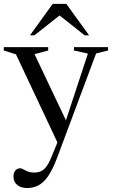

<svg xmlns="http://www.w3.org/2000/svg" viewBox="-22 -738 585 998"><path d="M330.5 -92 282 14 61 -455.5 -2.5 -475.5V-493H228.5V-475.5L157.5 -456.5ZM118.5 239.5Q88 239.5 68 223.8Q48 208 48 179Q48 165 53 155.5Q58 146 66 141.2Q74 136.5 81.5 136.5Q89.5 136.5 99.5 142.2Q109.5 148 123 153.5Q136.5 159 154.5 159Q174 159 189.2 152.8Q204.5 146.5 218 129.2Q231.5 112 245 79L290 -30L311.5 -84.5L435 -459.5L362.5 -475.5V-493H539.5V-475.5L477.5 -460L274 84.5Q251.5 144 228 177.8Q204.5 211.5 177.8 225.5Q151 239.5 118.5 239.5ZM134 -554.5 252 -718H322.5L441 -554.5H418L271 -671H304.5L157 -554.5Z"/></svg>

Font: Newsreader 60pt
Style: Regular
Weight: 400
Designer: Hugues Gentile
Foundry: Production Type
Version: Version 1.003